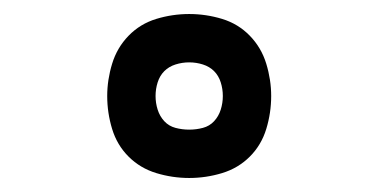

<svg xmlns="http://www.w3.org/2000/svg" viewBox="-20 -794 540 274"><path d="M250 -540Q226 -540 203 -547Q180 -554 163.5 -570.5Q147 -587 140 -610Q133 -633 133 -657Q133 -680 140 -703Q147 -726 163.5 -743Q180 -760 203 -767Q226 -774 250 -774Q274 -774 297 -767Q320 -760 336.5 -743Q353 -726 360 -703Q367 -680 367 -657Q367 -633 360 -610Q353 -587 336.5 -570.5Q320 -554 297 -547Q274 -540 250 -540ZM250 -609Q260 -609 269.5 -611.5Q279 -614 285.5 -621Q292 -628 295 -637.5Q298 -647 298 -657Q298 -667 295 -676.5Q292 -686 285.5 -692.5Q279 -699 269.5 -702Q260 -705 250 -705Q240 -705 230.5 -702Q221 -699 214.5 -692.5Q208 -686 205 -676.5Q202 -667 202 -657Q202 -647 205 -637.5Q208 -628 214.5 -621Q221 -614 230.5 -611.5Q240 -609 250 -609Z"/></svg>

Font: Iosevka Term SS14
Style: Regular
Weight: 400
Monospace: yes
Designer: Belleve Invis
Foundry: Belleve Invis
Version: Version 24.1.1; ttfautohint (v1.8.4)